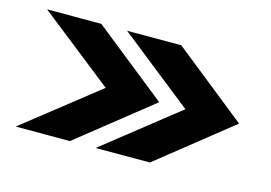

<svg xmlns="http://www.w3.org/2000/svg" viewBox="-65 -574 924 655"><g transform="rotate(15 397.5 -247.0)"><path d="M312 -40H503.5L763 -247L503.5 -454H312L573.5 -247ZM29.5 -40H221L481 -247L221 -454H29.5L292 -247Z"/></g></svg>

Font: Anybody Expanded
Style: Bold
Weight: 700
Width: 7
Designer: Tyler Finck
Foundry: Etcetera Type Company
Version: Version 1.113;gftools[0.9.25]